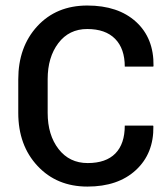

<svg xmlns="http://www.w3.org/2000/svg" viewBox="-20 -668 612 698"><path d="M433.6 -211.4H536.6L537.6 -208.5Q539.1 -109.9 474.1 -49.8Q409.2 10.3 297.9 10.3Q186.5 10.3 116.5 -64.7Q46.4 -139.6 46.4 -257.8V-379.4Q46.4 -497.6 115.7 -572.8Q185.1 -647.9 297.4 -647.9Q409.7 -647.9 474.6 -588.6Q539.6 -529.3 538.1 -428.2L537.1 -425.8H433.6Q433.6 -491.2 398.4 -526.9Q363.3 -562.5 297.1 -562.5Q231 -562.5 192.1 -511.2Q153.3 -460 153.3 -380.4V-257.8Q153.3 -177.2 192.9 -126.2Q232.4 -75.2 298.8 -75.2Q365.2 -75.2 399.4 -110.1Q433.6 -145 433.6 -211.4Z"/></svg>

Font: Yantramanav Medium
Style: Regular
Weight: 500
Version: Version 1.001;PS 1.0;hotconv 1.0.72;makeotf.lib2.5.5900; ttf